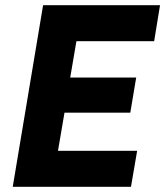

<svg xmlns="http://www.w3.org/2000/svg" viewBox="-20 -720 637 740"><path d="M146.1 -700H596.8L574.1 -561.1H274.5L250.6 -421.1H504.9L482.2 -285.8H228.6L203.5 -138.9H508.6L484.8 0H29.1Z"/></svg>

Font: Oak Sans Light Italic
Style: Regular
Weight: 400
Italic angle: -9.5°
Foundry: Erik Kennedy, Walven
Version: Version 1.000;Glyphs 3.1.2 (3151)